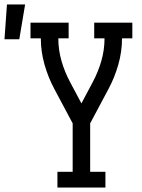

<svg xmlns="http://www.w3.org/2000/svg" viewBox="-113 -836 633 856"><path d="M143 0V-70H211V-286L130 -438Q102 -490 85.5 -548Q69 -606 69 -665H23V-735H193V-665H147Q147 -614 161 -565Q175 -516 199 -471L250 -375L301 -471Q325 -516 339 -565Q353 -614 353 -665H307V-735H477V-665H431Q431 -606 414.5 -548Q398 -490 370 -438L289 -286V-70H357V0ZM-93 -661 -82 -816H-1L-27 -661Z"/></svg>

Font: Iosevka Curly Slab
Style: Regular
Weight: 400
Monospace: yes
Designer: Belleve Invis
Foundry: Belleve Invis
Version: Version 22.1.2; ttfautohint (v1.8.4)